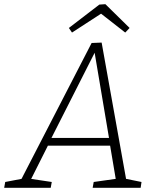

<svg xmlns="http://www.w3.org/2000/svg" viewBox="-55 -900 743 920"><path d="M551 -32 539 -45 623 -28 619 0H389L394 -28L507 -44L501 -34L471 -212L479 -202H166L179 -211L90 -34L86 -44L193 -28L188 0H-35L-30 -28L59 -45L43 -33L384 -694L432 -696ZM187 -230 183 -239H475L469 -229L396 -662H406ZM290 -744 275 -766 421 -878 450 -880 566 -766 545 -744 417 -844H444Z"/></svg>

Font: Bitter Thin Light
Style: Italic
Weight: 300
Italic angle: -9°
Version: Version 2.002